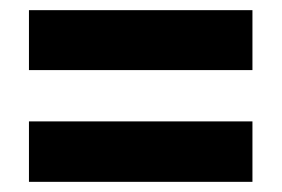

<svg xmlns="http://www.w3.org/2000/svg" viewBox="-20 -541 555 378"><path d="M37 -403V-521H477V-403ZM37 -183V-302H477V-183Z"/></svg>

Font: Noto Sans Lao UI Cond ExtBd
Style: Regular
Weight: 800
Width: 3
Designer: Monotype Design Team
Foundry: Monotype Imaging Inc.
Version: Version 2.000; ttfautohint (v1.8.4.7-5d5b)